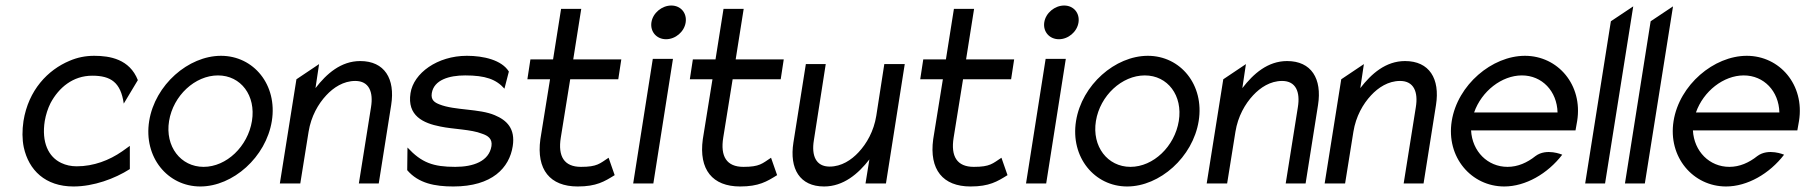

<svg xmlns="http://www.w3.org/2000/svg" viewBox="-20 -664 6535 695"><path d="M65 -226C60 -192 60 -160 66 -131C84 -48 144 11 246 11C319 11 395 -17 450 -52V-136L422 -116C376 -84 319 -62 258 -62C237 -62 219 -66 202 -74C155 -96 130 -149 142 -226C146 -249 153 -271 163 -291C193 -347 244 -390 314 -390C381 -390 417 -366 428 -289L479 -374C449 -450 378 -462 321 -462C289 -462 260 -456 232 -444C153 -411 83 -338 65 -226Z M520 -226C499 -95 587 11 705 11C823 11 943 -95 964 -226C985 -357 898 -462 780 -462C662 -462 541 -357 520 -226ZM592 -226C607 -318 686 -391 769 -391C852 -391 907 -318 892 -226C877 -134 800 -60 717 -60C634 -60 577 -134 592 -226Z M993 0H1067L1097 -187C1106 -243 1132 -288 1161 -319C1187 -347 1223 -371 1266 -371C1316 -371 1332 -331 1323 -276L1279 0H1351L1396 -284C1411 -379 1372 -443 1284 -443C1214 -443 1162 -397 1122 -345L1135 -432L1053 -377Z M1466 -327C1453 -245 1512 -218 1574 -206C1621 -196 1685 -196 1725 -180C1746 -173 1763 -162 1759 -135C1750 -80 1693 -60 1628 -60C1548 -60 1506 -75 1455 -130L1454 -48C1495 0 1555 11 1621 11C1762 11 1824 -57 1836 -135C1846 -199 1814 -229 1771 -247C1715 -271 1626 -264 1571 -286C1553 -293 1539 -302 1543 -327C1551 -375 1606 -391 1664 -391C1737 -391 1776 -377 1806 -343L1822 -405C1796 -447 1730 -462 1670 -462C1563 -462 1477 -399 1466 -327Z M1889 -377H1971L1936 -160C1921 -50 1971 11 2071 11C2139 11 2168 -7 2205 -30L2183 -93C2151 -72 2142 -60 2083 -60C2022 -60 1999 -98 2010 -166L2044 -377H2218L2229 -449H2055L2084 -632H2011L1982 -449H1900Z M2338 -583C2333 -549 2357 -522 2391 -522C2425 -522 2457 -549 2462 -583C2467 -617 2444 -644 2410 -644C2376 -644 2343 -617 2338 -583ZM2272 0H2345L2416 -451H2343Z M2477 -377H2559L2524 -160C2509 -50 2559 11 2659 11C2727 11 2756 -7 2793 -30L2771 -93C2739 -72 2730 -60 2671 -60C2610 -60 2587 -98 2598 -166L2632 -377H2806L2817 -449H2643L2672 -632H2599L2570 -449H2488Z M2852 -148C2837 -53 2875 11 2963 11C3033 11 3087 -35 3127 -87L3113 0H3187L3255 -432H3181L3152 -245C3143 -189 3117 -144 3088 -113C3062 -85 3026 -61 2983 -61C2933 -61 2917 -101 2926 -156L2969 -432H2897Z M3311 -377H3393L3358 -160C3343 -50 3393 11 3493 11C3561 11 3590 -7 3627 -30L3605 -93C3573 -72 3564 -60 3505 -60C3444 -60 3421 -98 3432 -166L3466 -377H3640L3651 -449H3477L3506 -632H3433L3404 -449H3322Z M3760 -583C3755 -549 3779 -522 3813 -522C3847 -522 3879 -549 3884 -583C3889 -617 3866 -644 3832 -644C3798 -644 3765 -617 3760 -583ZM3694 0H3767L3838 -451H3765Z M3875 -226C3854 -95 3942 11 4060 11C4178 11 4298 -95 4319 -226C4340 -357 4253 -462 4135 -462C4017 -462 3896 -357 3875 -226ZM3947 -226C3962 -318 4041 -391 4124 -391C4207 -391 4262 -318 4247 -226C4232 -134 4155 -60 4072 -60C3989 -60 3932 -134 3947 -226Z M4348 0H4422L4452 -187C4461 -243 4487 -288 4516 -319C4542 -347 4578 -371 4621 -371C4671 -371 4687 -331 4678 -276L4634 0H4706L4751 -284C4766 -379 4727 -443 4639 -443C4569 -443 4517 -397 4477 -345L4490 -432L4408 -377Z M4775 0H4849L4879 -187C4888 -243 4914 -288 4943 -319C4969 -347 5005 -371 5048 -371C5098 -371 5114 -331 5105 -276L5061 0H5133L5178 -284C5193 -379 5154 -443 5066 -443C4996 -443 4944 -397 4904 -345L4917 -432L4835 -377Z M5235 -226C5214 -95 5306 11 5425 11C5502 11 5582 -35 5635 -104C5635 -104 5578 -129 5538 -99C5508 -75 5474 -60 5437 -60C5365 -60 5309 -116 5305 -192H5683L5689 -226C5710 -357 5619 -462 5500 -462C5381 -462 5256 -357 5235 -226ZM5316 -257C5343 -334 5416 -391 5489 -391C5562 -391 5616 -334 5618 -257Z M5718 0H5790L5892 -641L5811 -587Z M5862 0H5934L6036 -641L5955 -587Z M6038 -226C6017 -95 6109 11 6228 11C6305 11 6385 -35 6438 -104C6438 -104 6381 -129 6341 -99C6311 -75 6277 -60 6240 -60C6168 -60 6112 -116 6108 -192H6486L6492 -226C6513 -357 6422 -462 6303 -462C6184 -462 6059 -357 6038 -226ZM6119 -257C6146 -334 6219 -391 6292 -391C6365 -391 6419 -334 6421 -257Z"/></svg>

Font: Charger Pro
Style: NarObl
Weight: 400
Designer: Jasper
Foundry: Cannot Into Space Fonts
Version: Version 1.09